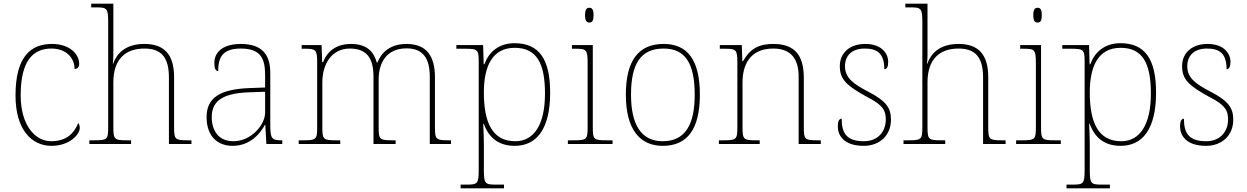

<svg xmlns="http://www.w3.org/2000/svg" viewBox="-20 -780 6752 1040"><path d="M259 10C358 10 412 -53 412 -86C412 -98 410 -106 404 -114C382 -60 343 -16 259 -15C169 -14 92 -103 92 -264C92 -452 160 -517 258 -517C343 -517 384 -462 384 -406C399 -407 409 -417 409 -433C409 -490 354 -542 262 -542C148 -542 64 -475 64 -263C64 -78 151 10 259 10Z M464 0H690V-20H671C598 -20 594 -24 594 -94V-334C594 -461 661 -517 762 -517C855 -517 895 -468 895 -360V0H1017V-20H1000C927 -20 923 -24 923 -94V-362C923 -489 866 -542 762 -542C657 -542 611 -487 593 -435H591C593 -447 594 -465 594 -482V-760H474V-740H499C559 -740 566 -736 566 -662V-94C566 -24 562 -20 489 -20H464Z M1240 10C1338 10 1392 -61 1415 -104H1417L1423 0H1509V-20H1502C1448 -20 1444 -35 1444 -110V-386C1444 -481 1402 -542 1285 -542C1170 -542 1141 -482 1141 -441C1141 -409 1148 -395 1162 -395C1162 -471 1186 -517 1285 -517C1398 -517 1416 -456 1416 -371V-306L1333 -303C1172 -297 1099 -251 1099 -146C1099 -39 1161 10 1240 10ZM1244 -15C1160 -15 1127 -77 1127 -145C1127 -225 1174 -275 1330 -280L1416 -283V-170C1416 -104 1341 -15 1244 -15Z M1598 0H1823V-20H1803C1730 -20 1726 -24 1726 -94V-334C1726 -431 1775 -517 1875 -517C1969 -517 2003 -462 2003 -365V0H2123V-20H2108C2035 -20 2031 -24 2031 -94V-349C2031 -443 2076 -518 2182 -518C2272 -518 2308 -463 2308 -365V0H2423V-20H2413C2340 -20 2336 -24 2336 -94V-361C2336 -478 2289 -542 2182 -542C2093 -542 2045 -495 2024 -441H2021C2006 -495 1972 -542 1881 -542C1811 -542 1755 -510 1730 -443H1725L1722 -536H1614V-516H1631C1691 -516 1698 -511 1698 -442V-94C1698 -24 1694 -20 1621 -20H1598Z M2475 240H2710V220H2668C2608 220 2601 216 2601 142V13C2601 -60 2597 -95 2598 -111H2600C2628 -32 2683 10 2768 10C2886 10 2960 -80 2960 -278C2960 -460 2900 -546 2767 -546C2678 -546 2626 -494 2604 -432H2600L2597 -536H2452V-516H2496C2569 -516 2573 -512 2573 -442V142C2573 216 2566 220 2506 220H2475ZM2771 -15C2646 -15 2601 -118 2601 -279C2601 -417 2644 -521 2768 -521C2888 -521 2932 -436 2932 -273C2932 -107 2874 -15 2771 -15Z M3172 -658C3187 -658 3195 -666 3195 -698C3195 -729 3187 -738 3172 -738C3158 -738 3149 -729 3149 -698C3149 -666 3158 -658 3172 -658ZM3056 0H3298V-20H3268C3195 -20 3191 -24 3191 -94V-536H3078V-516H3096C3156 -516 3163 -512 3163 -438V-94C3163 -24 3159 -20 3086 -20H3056Z M3570 10C3702 10 3771 -79 3771 -267C3771 -459 3701 -542 3575 -542C3440 -542 3370 -454 3370 -267C3370 -79 3446 10 3570 10ZM3570 -15C3451 -15 3398 -108 3398 -267C3398 -433 3449 -517 3575 -517C3691 -517 3743 -438 3743 -267C3743 -115 3698 -15 3570 -15Z M3874 0H4095V-20H4079C4006 -20 4002 -24 4002 -94V-334C4002 -423 4038 -517 4169 -517C4270 -517 4306 -454 4306 -365V0H4426V-20H4411C4338 -20 4334 -24 4334 -94V-357C4334 -482 4284 -542 4169 -542C4095 -542 4045 -520 4005 -449H4001L3998 -536H3879V-516H3907C3967 -516 3974 -511 3974 -442V-94C3974 -24 3970 -20 3897 -20H3874Z M4659 10C4745 10 4806 -47 4806 -131C4806 -191 4786 -230 4684 -283C4603 -325 4557 -358 4557 -421C4557 -476 4591 -517 4664 -517C4731 -517 4770 -491 4770 -405C4784 -405 4791 -419 4791 -445C4791 -489 4757 -542 4667 -542C4582 -542 4529 -493 4529 -422C4529 -349 4566 -315 4682 -252C4764 -210 4778 -180 4778 -132C4778 -69 4737 -15 4659 -15C4564 -15 4539 -61 4539 -137C4525 -137 4518 -123 4518 -95C4518 -50 4547 10 4659 10Z M4874 0H5100V-20H5081C5008 -20 5004 -24 5004 -94V-334C5004 -461 5071 -517 5172 -517C5265 -517 5305 -468 5305 -360V0H5427V-20H5410C5337 -20 5333 -24 5333 -94V-362C5333 -489 5276 -542 5172 -542C5067 -542 5021 -487 5003 -435H5001C5003 -447 5004 -465 5004 -482V-760H4884V-740H4909C4969 -740 4976 -736 4976 -662V-94C4976 -24 4972 -20 4899 -20H4874Z M5600 -658C5615 -658 5623 -666 5623 -698C5623 -729 5615 -738 5600 -738C5586 -738 5577 -729 5577 -698C5577 -666 5586 -658 5600 -658ZM5484 0H5726V-20H5696C5623 -20 5619 -24 5619 -94V-536H5506V-516H5524C5584 -516 5591 -512 5591 -438V-94C5591 -24 5587 -20 5514 -20H5484Z M5757 240H5992V220H5950C5890 220 5883 216 5883 142V13C5883 -60 5879 -95 5880 -111H5882C5910 -32 5965 10 6050 10C6168 10 6242 -80 6242 -278C6242 -460 6182 -546 6049 -546C5960 -546 5908 -494 5886 -432H5882L5879 -536H5734V-516H5778C5851 -516 5855 -512 5855 -442V142C5855 216 5848 220 5788 220H5757ZM6053 -15C5928 -15 5883 -118 5883 -279C5883 -417 5926 -521 6050 -521C6170 -521 6214 -436 6214 -273C6214 -107 6156 -15 6053 -15Z M6513 10C6599 10 6660 -47 6660 -131C6660 -191 6640 -230 6538 -283C6457 -325 6411 -358 6411 -421C6411 -476 6445 -517 6518 -517C6585 -517 6624 -491 6624 -405C6638 -405 6645 -419 6645 -445C6645 -489 6611 -542 6521 -542C6436 -542 6383 -493 6383 -422C6383 -349 6420 -315 6536 -252C6618 -210 6632 -180 6632 -132C6632 -69 6591 -15 6513 -15C6418 -15 6393 -61 6393 -137C6379 -137 6372 -123 6372 -95C6372 -50 6401 10 6513 10Z"/></svg>

Font: Noto Serif Georgian Thin
Style: Regular
Weight: 100
Designer: Monotype Design Team, Akaki Razmadze
Foundry: Google LLC
Version: Version 2.003